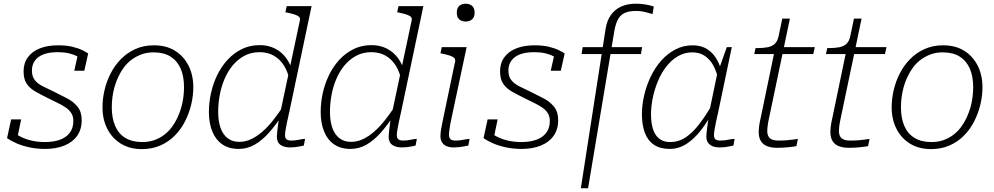

<svg xmlns="http://www.w3.org/2000/svg" viewBox="-20 -791 5353 1034"><path d="M223 11Q178 11 138.5 2.5Q99 -6 68.5 -19.5Q38 -33 18 -47L40 -148H94L69 -29Q59 -37 53.5 -47Q48 -57 46.5 -68Q45 -79 46 -85Q65 -68 91.5 -54.5Q118 -41 151 -33.5Q184 -26 223 -26Q267 -26 301.5 -38Q336 -50 355.5 -75.5Q375 -101 375 -140Q375 -165 363.5 -182.5Q352 -200 332.5 -213Q313 -226 288 -238Q263 -250 235 -264Q201 -281 171.5 -297.5Q142 -314 124.5 -339Q107 -364 107 -407Q107 -451 130 -482.5Q153 -514 194.5 -530.5Q236 -547 292 -547Q338 -547 370.5 -539Q403 -531 424 -520.5Q445 -510 455 -503L434 -410H380L400 -500Q406 -497 410.5 -491.5Q415 -486 419 -479.5Q423 -473 424 -466Q413 -478 394.5 -488Q376 -498 350.5 -504Q325 -510 292 -510Q222 -510 187 -483.5Q152 -457 152 -411Q152 -379 167.5 -359.5Q183 -340 210 -326.5Q237 -313 273 -296Q307 -279 341 -261.5Q375 -244 397.5 -216.5Q420 -189 420 -144Q420 -94 395.5 -59.5Q371 -25 326.5 -7Q282 11 223 11Z M936 -158Q948 -184 956 -211.5Q964 -239 967.5 -267.5Q971 -296 971 -321Q971 -381 952.5 -422.5Q934 -464 898 -486.5Q862 -509 807 -509Q772 -509 743 -498.5Q714 -488 690 -470.5Q666 -453 648 -429Q630 -405 617 -377Q605 -352 597 -323.5Q589 -295 585.5 -267.5Q582 -240 582 -213Q582 -154 600.5 -112Q619 -70 655.5 -48Q692 -26 746 -26Q781 -26 810 -36Q839 -46 863 -64Q887 -82 905 -106Q923 -130 936 -158ZM532 -213Q532 -259 543 -306Q554 -353 576 -396Q598 -439 631.5 -473Q665 -507 709.5 -527Q754 -547 809 -547Q875 -547 922 -518Q969 -489 995 -438Q1021 -387 1021 -321Q1021 -276 1010 -229Q999 -182 977 -138.5Q955 -95 921.5 -61Q888 -27 843.5 -7.5Q799 12 744 12Q679 12 631.5 -17Q584 -46 558 -97Q532 -148 532 -213Z M1266 11Q1212 11 1176.5 -14Q1141 -39 1123 -84Q1105 -129 1105 -188Q1105 -239 1116.5 -290.5Q1128 -342 1150.5 -388Q1173 -434 1206.5 -470Q1240 -506 1283 -527Q1326 -548 1379 -548Q1425 -548 1462 -529Q1499 -510 1524 -474.5Q1549 -439 1560 -388L1540 -356Q1531 -403 1509.5 -437.5Q1488 -472 1455 -491Q1422 -510 1378 -510Q1332 -510 1296 -490.5Q1260 -471 1233 -438.5Q1206 -406 1188.5 -364Q1171 -322 1163 -277Q1155 -232 1155 -188Q1155 -139 1167.5 -103Q1180 -67 1205.5 -47Q1231 -27 1268 -27Q1302 -27 1332.5 -41.5Q1363 -56 1392 -81Q1421 -106 1448.5 -140.5Q1476 -175 1502 -214L1504 -178Q1468 -121 1430.5 -78.5Q1393 -36 1352.5 -12.5Q1312 11 1266 11ZM1542 3Q1511 3 1491 -10.5Q1471 -24 1471 -55Q1471 -65 1473 -82Q1475 -99 1477.5 -119.5Q1480 -140 1483 -161L1486 -168L1595 -681Q1598 -693 1591 -700Q1584 -707 1568 -712.5Q1552 -718 1527 -723L1517 -725L1524 -758H1658L1539 -193Q1531 -157 1525.5 -131.5Q1520 -106 1517.5 -89Q1515 -72 1515 -63Q1515 -47 1523.5 -40.5Q1532 -34 1548 -34Q1571 -34 1590.5 -38.5Q1610 -43 1623 -43L1616 -7Q1607 -5 1594.5 -2.5Q1582 0 1569 1.5Q1556 3 1542 3Z M1868 11Q1814 11 1778.5 -14Q1743 -39 1725 -84Q1707 -129 1707 -188Q1707 -239 1718.5 -290.5Q1730 -342 1752.5 -388Q1775 -434 1808.5 -470Q1842 -506 1885 -527Q1928 -548 1981 -548Q2027 -548 2064 -529Q2101 -510 2126 -474.5Q2151 -439 2162 -388L2142 -356Q2133 -403 2111.5 -437.5Q2090 -472 2057 -491Q2024 -510 1980 -510Q1934 -510 1898 -490.5Q1862 -471 1835 -438.5Q1808 -406 1790.5 -364Q1773 -322 1765 -277Q1757 -232 1757 -188Q1757 -139 1769.5 -103Q1782 -67 1807.5 -47Q1833 -27 1870 -27Q1904 -27 1934.5 -41.5Q1965 -56 1994 -81Q2023 -106 2050.5 -140.5Q2078 -175 2104 -214L2106 -178Q2070 -121 2032.5 -78.5Q1995 -36 1954.5 -12.5Q1914 11 1868 11ZM2144 3Q2113 3 2093 -10.5Q2073 -24 2073 -55Q2073 -65 2075 -82Q2077 -99 2079.5 -119.5Q2082 -140 2085 -161L2088 -168L2197 -681Q2200 -693 2193 -700Q2186 -707 2170 -712.5Q2154 -718 2129 -723L2119 -725L2126 -758H2260L2141 -193Q2133 -157 2127.5 -131.5Q2122 -106 2119.5 -89Q2117 -72 2117 -63Q2117 -47 2125.5 -40.5Q2134 -34 2150 -34Q2173 -34 2192.5 -38.5Q2212 -43 2225 -43L2218 -7Q2209 -5 2196.5 -2.5Q2184 0 2171 1.5Q2158 3 2144 3Z M2352 -57Q2352 -73 2355 -92.5Q2358 -112 2363.5 -137Q2369 -162 2375 -192L2431 -460Q2433 -472 2426 -479Q2419 -486 2403 -491.5Q2387 -497 2362 -502L2352 -504L2359 -537H2493L2415 -171Q2409 -146 2405.5 -125.5Q2402 -105 2400 -90Q2398 -75 2398 -64Q2398 -48 2407 -41Q2416 -34 2431 -34Q2447 -34 2461 -36Q2475 -38 2487.5 -40.5Q2500 -43 2509 -43L2502 -7Q2492 -5 2478.5 -2.5Q2465 0 2451 1.5Q2437 3 2422 3Q2402 3 2386 -3.5Q2370 -10 2361 -23.5Q2352 -37 2352 -57ZM2440 -723Q2440 -748 2453.5 -759.5Q2467 -771 2488 -771Q2508 -771 2522 -759.5Q2536 -748 2536 -723Q2536 -698 2522 -686.5Q2508 -675 2488 -675Q2467 -675 2453.5 -686.5Q2440 -698 2440 -723Z M2789 11Q2744 11 2704.5 2.5Q2665 -6 2634.5 -19.5Q2604 -33 2584 -47L2606 -148H2660L2635 -29Q2625 -37 2619.5 -47Q2614 -57 2612.5 -68Q2611 -79 2612 -85Q2631 -68 2657.5 -54.5Q2684 -41 2717 -33.5Q2750 -26 2789 -26Q2833 -26 2867.5 -38Q2902 -50 2921.5 -75.5Q2941 -101 2941 -140Q2941 -165 2929.5 -182.5Q2918 -200 2898.5 -213Q2879 -226 2854 -238Q2829 -250 2801 -264Q2767 -281 2737.5 -297.5Q2708 -314 2690.5 -339Q2673 -364 2673 -407Q2673 -451 2696 -482.5Q2719 -514 2760.5 -530.5Q2802 -547 2858 -547Q2904 -547 2936.5 -539Q2969 -531 2990 -520.5Q3011 -510 3021 -503L3000 -410H2946L2966 -500Q2972 -497 2976.5 -491.5Q2981 -486 2985 -479.5Q2989 -473 2990 -466Q2979 -478 2960.5 -488Q2942 -498 2916.5 -504Q2891 -510 2858 -510Q2788 -510 2753 -483.5Q2718 -457 2718 -411Q2718 -379 2733.5 -359.5Q2749 -340 2776 -326.5Q2803 -313 2839 -296Q2873 -279 2907 -261.5Q2941 -244 2963.5 -216.5Q2986 -189 2986 -144Q2986 -94 2961.5 -59.5Q2937 -25 2892.5 -7Q2848 11 2789 11Z M3118 -537H3438L3432 -500H3112ZM3403 -732Q3369 -732 3346 -722Q3323 -712 3309.5 -689Q3296 -666 3289 -627L3147 223H3108L3241 -633Q3248 -680 3270 -710.5Q3292 -741 3326 -756Q3360 -771 3403 -771Q3429 -771 3448.5 -768Q3468 -765 3481.5 -761.5Q3495 -758 3501 -755L3494 -715Q3482 -719 3457.5 -725.5Q3433 -732 3403 -732Z M3872 -377 3852 -347Q3842 -399 3823.5 -434.5Q3805 -470 3776.5 -489.5Q3748 -509 3708 -509Q3666 -509 3630.5 -488Q3595 -467 3568 -432Q3541 -397 3523 -353.5Q3505 -310 3495.5 -264Q3486 -218 3486 -176Q3486 -128 3497 -94.5Q3508 -61 3531 -43.5Q3554 -26 3588 -26Q3635 -26 3673 -51.5Q3711 -77 3746.5 -123.5Q3782 -170 3819 -234L3826 -203Q3794 -140 3756.5 -91.5Q3719 -43 3677 -16Q3635 11 3586 11Q3536 11 3502.5 -11Q3469 -33 3453 -75.5Q3437 -118 3437 -176Q3437 -225 3449 -277Q3461 -329 3484 -377.5Q3507 -426 3540.5 -464Q3574 -502 3617 -524.5Q3660 -547 3710 -547Q3757 -547 3790 -525.5Q3823 -504 3843.5 -465.5Q3864 -427 3872 -377ZM3921 -537 3849 -193Q3841 -158 3835.5 -132Q3830 -106 3827.5 -89Q3825 -72 3825 -63Q3825 -47 3833.5 -40.5Q3842 -34 3858 -34Q3882 -34 3902 -38.5Q3922 -43 3936 -43L3930 -7Q3920 -5 3908 -2.5Q3896 0 3882.5 1.5Q3869 3 3855 3Q3835 3 3819 -3Q3803 -9 3793.5 -22Q3784 -35 3784 -55Q3784 -70 3788.5 -104Q3793 -138 3798 -173V-180L3844 -401L3849 -410L3894 -537Z M4165 5Q4136 5 4113.5 -3Q4091 -11 4078.5 -30Q4066 -49 4066 -80Q4066 -96 4068.5 -114Q4071 -132 4077 -158L4153 -524L4182 -537H4368L4360 -500H4042L4049 -532H4058Q4090 -532 4113.5 -536.5Q4137 -541 4152 -554.5Q4167 -568 4173 -596L4193 -691H4234L4122 -157Q4118 -140 4116 -127Q4114 -114 4113 -104Q4112 -94 4112 -85Q4112 -59 4126.5 -46.5Q4141 -34 4171 -34Q4199 -34 4222 -36Q4245 -38 4260 -40.5Q4275 -43 4277 -43L4269 -4Q4253 -1 4224.5 2Q4196 5 4165 5Z M4551 5Q4522 5 4499.5 -3Q4477 -11 4464.5 -30Q4452 -49 4452 -80Q4452 -96 4454.5 -114Q4457 -132 4463 -158L4539 -524L4568 -537H4754L4746 -500H4428L4435 -532H4444Q4476 -532 4499.5 -536.5Q4523 -541 4538 -554.5Q4553 -568 4559 -596L4579 -691H4620L4508 -157Q4504 -140 4502 -127Q4500 -114 4499 -104Q4498 -94 4498 -85Q4498 -59 4512.5 -46.5Q4527 -34 4557 -34Q4585 -34 4608 -36Q4631 -38 4646 -40.5Q4661 -43 4663 -43L4655 -4Q4639 -1 4610.5 2Q4582 5 4551 5Z M5186 -158Q5198 -184 5206 -211.5Q5214 -239 5217.5 -267.5Q5221 -296 5221 -321Q5221 -381 5202.5 -422.5Q5184 -464 5148 -486.5Q5112 -509 5057 -509Q5022 -509 4993 -498.5Q4964 -488 4940 -470.5Q4916 -453 4898 -429Q4880 -405 4867 -377Q4855 -352 4847 -323.5Q4839 -295 4835.5 -267.5Q4832 -240 4832 -213Q4832 -154 4850.5 -112Q4869 -70 4905.5 -48Q4942 -26 4996 -26Q5031 -26 5060 -36Q5089 -46 5113 -64Q5137 -82 5155 -106Q5173 -130 5186 -158ZM4782 -213Q4782 -259 4793 -306Q4804 -353 4826 -396Q4848 -439 4881.5 -473Q4915 -507 4959.5 -527Q5004 -547 5059 -547Q5125 -547 5172 -518Q5219 -489 5245 -438Q5271 -387 5271 -321Q5271 -276 5260 -229Q5249 -182 5227 -138.5Q5205 -95 5171.5 -61Q5138 -27 5093.5 -7.5Q5049 12 4994 12Q4929 12 4881.5 -17Q4834 -46 4808 -97Q4782 -148 4782 -213Z"/></svg>

Font: Roboto Serif 20pt Thin
Style: Italic
Weight: 250
Italic angle: -10°
Version: Version 1.007